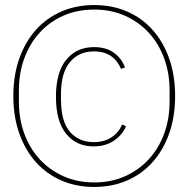

<svg xmlns="http://www.w3.org/2000/svg" viewBox="-20 -730 748 762"><path d="M354 12Q283 12 224 -13.5Q165 -39 122.5 -86.5Q80 -134 56.5 -200.5Q33 -267 33 -349Q33 -431 56.5 -497.5Q80 -564 122.5 -611.5Q165 -659 224 -684.5Q283 -710 354 -710Q425 -710 484 -684.5Q543 -659 585.5 -611.5Q628 -564 651.5 -497.5Q675 -431 675 -349Q675 -267 651.5 -200.5Q628 -134 585.5 -86.5Q543 -39 484 -13.5Q425 12 354 12ZM354 -6Q421 -6 476 -30.5Q531 -55 570.5 -98Q610 -141 631.5 -199.5Q653 -258 653 -327V-371Q653 -440 631.5 -498.5Q610 -557 570.5 -600Q531 -643 476 -667.5Q421 -692 354 -692Q286 -692 231 -667.5Q176 -643 137 -600Q98 -557 76.5 -498.5Q55 -440 55 -371V-327Q55 -258 76.5 -199.5Q98 -141 137.5 -98Q177 -55 232 -30.5Q287 -6 354 -6ZM351 -149Q283 -149 242.5 -199Q202 -249 202 -346Q202 -443 243 -493Q284 -543 353 -543Q402 -543 433 -520Q464 -497 476 -462L460 -457Q447 -489 420.5 -507.5Q394 -526 353 -526Q293 -526 257.5 -483.5Q222 -441 222 -356V-336Q222 -248 257.5 -207Q293 -166 352 -166Q394 -166 422.5 -185Q451 -204 465 -236L480 -229Q466 -195 432.5 -172Q399 -149 351 -149Z"/></svg>

Font: IBM Plex Sans KR Thin
Style: Regular
Weight: 100
Designer: Mike Abbink; Paul van der Laan; Pieter van Rosmalen; Wujin Sim; Chorong Kim; Dohee Lee;
Foundry: Sandoll Inc.
Version: Version 1.001